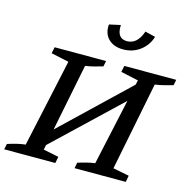

<svg xmlns="http://www.w3.org/2000/svg" viewBox="-139 -996 1109 1118"><g transform="rotate(15 415.5 -437.5)"><path d="M-16 0 -9 -34Q18 -43 44.5 -49.5Q71 -56 98 -59L213 -589L106 -612L114 -650H424L417 -616Q394 -609 367 -602Q340 -595 313 -591L232 -186L626 -562L632 -589L526 -612L534 -650H847L840 -616Q815 -609 788.5 -602Q762 -595 733 -591L627 -58L724 -39L717 0H408L415 -35Q441 -43 467 -49.5Q493 -56 517 -59L604 -458L213 -87L207 -58L300 -39L292 0ZM501 -741Q444 -741 412 -773.5Q380 -806 385 -860L453 -875Q448 -793 511 -793Q573 -793 601 -875L663 -860Q648 -808 604 -774.5Q560 -741 501 -741Z"/></g></svg>

Font: Piazzolla Medium
Style: Italic
Weight: 500
Italic angle: -11.3°
Designer: Juan Pablo del Peral
Foundry: Huerta Tipografica
Version: Version 1.330